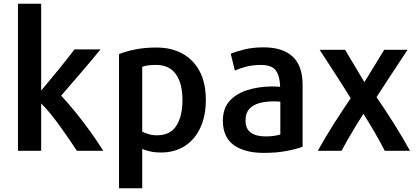

<svg xmlns="http://www.w3.org/2000/svg" viewBox="-20 -800 2224 1026"><path d="M532 6Q502 -42 464 -95Q426 -148 385.5 -198Q345 -248 307 -289Q357 -347 413.5 -412.5Q470 -478 517 -536H378Q341 -487 292.5 -427.5Q244 -368 200 -316V-780H76V6H200V-247Q223 -225 249 -193Q275 -161 301 -125Q327 -89 350.5 -54.5Q374 -20 391 6Z M1080 -267Q1080 -398 1009 -472Q938 -546 816 -546Q752 -546 701.5 -535.5Q651 -525 616 -511V206H740V-4Q756 3 782 9Q808 15 839 15Q914 15 968 -20Q1022 -55 1051 -118.5Q1080 -182 1080 -267ZM955 -265Q955 -179 922.5 -128Q890 -77 818 -77Q793 -77 773 -83.5Q753 -90 740 -96V-443Q752 -448 770 -450.5Q788 -453 814 -453Q885 -453 920 -403.5Q955 -354 955 -265Z M1597 -16V-347Q1597 -448 1544 -497.5Q1491 -547 1389 -547Q1331 -547 1285 -535.5Q1239 -524 1213 -513L1235 -423Q1259 -434 1294.5 -443.5Q1330 -453 1374 -453Q1435 -453 1455.5 -421.5Q1476 -390 1477 -336Q1469 -337 1456.5 -337.5Q1444 -338 1431 -338Q1359 -337 1300 -318Q1241 -299 1206 -259.5Q1171 -220 1171 -155Q1171 -67 1229 -25Q1287 17 1390 17Q1458 17 1512.5 6.5Q1567 -4 1597 -16ZM1478 -81Q1463 -77 1444 -74Q1425 -71 1399 -71Q1349 -71 1320.5 -91Q1292 -111 1292 -157Q1292 -195 1311.5 -217Q1331 -239 1364 -248.5Q1397 -258 1435 -258Q1447 -258 1457.5 -258Q1468 -258 1478 -257Z M2171 6Q2131 -67 2084.5 -140.5Q2038 -214 1992 -281Q2033 -345 2074.5 -407.5Q2116 -470 2158 -534H2033Q2006 -489 1978.5 -444.5Q1951 -400 1924 -356H1930L1824 -534H1688Q1730 -469 1772 -404.5Q1814 -340 1854 -275Q1809 -209 1763.5 -137.5Q1718 -66 1678 6H1805Q1818 -19 1837.5 -53Q1857 -87 1879.5 -124Q1902 -161 1922 -192Q1953 -143 1983.5 -90.5Q2014 -38 2036 6Z"/></svg>

Font: Repo DemiBold
Style: Regular
Weight: 600
Designer: Stefan Peev
Foundry: Context Ltd
Version: Version 1.502